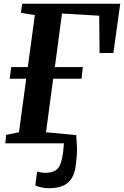

<svg xmlns="http://www.w3.org/2000/svg" viewBox="-20 -763 660 1022"><path d="M239.5 239Q220.5 239 200.2 234.5Q180 230 168 224L177.5 150.5Q188 153.5 200.5 155.2Q213 157 219.5 157Q259.5 157 280.2 141.2Q301 125.5 310.5 79Q313.5 65 315.5 50Q317.5 35 318.5 21.8Q319.5 8.5 320 0H8L13 -45L81 -59L119.5 -344H31.5L40 -406H128L165.5 -682.5L91.5 -695L98 -743H620L583.5 -481L510 -480.5L508 -679.5L310 -691L272 -406H421L414 -344H263L225 -59L386 -44Q388.5 -14.5 389.8 21.5Q391 57.5 384 113Q378.5 160.5 360.2 188Q342 215.5 312 227.2Q282 239 239.5 239Z"/></svg>

Font: Merriweather 24pt
Style: Bold Italic
Weight: 700
Italic angle: -7.8°
Designer: Eben Sorkin
Foundry: Eben Sorkin
Version: Version 2.101